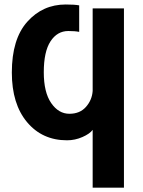

<svg xmlns="http://www.w3.org/2000/svg" viewBox="-20 -613 645 863"><path d="M33.2 -287.1Q33.2 -437.5 102.5 -515.1Q171.9 -592.8 275.4 -592.8Q315.4 -592.8 335.9 -588.9V-469.7Q317.4 -473.6 287.1 -473.6Q237.3 -473.6 207 -427.2Q176.8 -380.9 176.8 -288.1Q176.8 -198.2 210 -149.9Q243.2 -101.6 292 -101.6Q338.9 -101.6 366.2 -132.3Q393.6 -163.1 396.5 -204.1V-575.2H537.1V230.5H396.5V-29.3Q383.8 -11.7 350.6 2.9Q317.4 17.6 281.2 17.6Q169.9 17.6 101.6 -64Q33.2 -145.5 33.2 -287.1Z"/></svg>

Font: Gothic A1 ExtraBold
Style: Regular
Weight: 800
Designer: HanYang I&C Co.,Ltd.
Foundry: HanYang I&C Co.,Ltd.
Version: Version 2.50